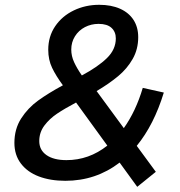

<svg xmlns="http://www.w3.org/2000/svg" viewBox="-20 -724 731 780"><path d="M38.5 -143.5Q38.5 -200 66 -242.8Q93.5 -285.5 134.5 -315.2Q175.5 -345 235.5 -377.5Q207.5 -415.5 191.8 -448.2Q176 -481 176 -522Q176 -576 204.2 -617.5Q232.5 -659 280 -681.8Q327.5 -704.5 383 -704.5Q432 -704.5 467.8 -688.5Q503.5 -672.5 522.5 -643Q541.5 -613.5 541.5 -573Q541.5 -524 519 -484.5Q496.5 -445 460.2 -414.8Q424 -384.5 372.5 -354L483 -203.5Q532 -272.5 560 -367L645.5 -348Q605.5 -217 535.5 -131.5L613 -26L537.5 35L466 -63.5Q369.5 10.5 245.5 10.5Q184.5 10.5 137.8 -7.2Q91 -25 64.8 -59.8Q38.5 -94.5 38.5 -143.5ZM250 -73.5Q341.5 -73.5 416 -132.5L289 -307.5Q242 -282.5 211.5 -262Q181 -241.5 160.2 -213.8Q139.5 -186 139.5 -151Q139.5 -114.5 168.8 -94Q198 -73.5 250 -73.5ZM312.5 -417.5Q378 -452.5 414.2 -487.8Q450.5 -523 450.5 -568Q450.5 -594.5 433 -610.8Q415.5 -627 380.5 -627Q350.5 -627 325 -613.8Q299.5 -600.5 284.5 -576.5Q269.5 -552.5 269.5 -522.5Q269.5 -496.5 281 -471.5Q292.5 -446.5 312.5 -417.5Z"/></svg>

Font: HK Grotesk Medium
Style: Italic
Weight: 500
Italic angle: -8°
Designer: Alfredo Marco Pradil
Foundry: Hanken Design Co.
Version: Version 3.004